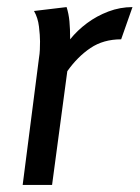

<svg xmlns="http://www.w3.org/2000/svg" viewBox="-20 -522 394 542"><path d="M168 -502Q174 -483 176 -462Q178 -441 178 -411Q198 -436 225.5 -456.5Q253 -477 286 -489.5Q319 -502 354 -502L322 -411Q272 -411 235.5 -386.5Q199 -362 170 -321L127 0H44L90 -358Q92 -370 92.5 -381.5Q93 -393 93 -405Q93 -422 90 -447Q87 -472 76 -491Z"/></svg>

Font: Rosario
Style: Italic
Weight: 400
Italic angle: -8.05°
Designer: Hector Gatti
Foundry: Omnibus Type
Version: Version 1.201